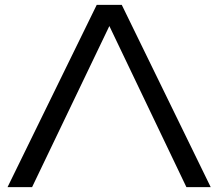

<svg xmlns="http://www.w3.org/2000/svg" viewBox="-20 -770 898 790"><path d="M11 0 378 -750H481L847 0H747L406 -713H454L112 0Z"/></svg>

Font: Unbounded Light
Style: Regular
Weight: 300
Designer: Luke Prowse, Jean-Baptiste Morizot, Fátima Lázaro, Florian Runge
Foundry: NaN
Version: Version 1.700